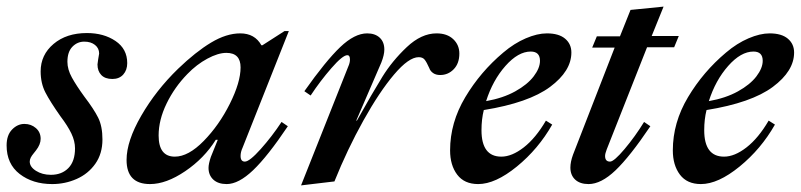

<svg xmlns="http://www.w3.org/2000/svg" viewBox="-22 -549 2423 581"><path d="M-2 -109Q-2 -140 14.5 -157Q31 -174 52 -174Q72 -174 86.5 -161.5Q101 -149 101 -129Q101 -112 87 -94Q85 -91 79.5 -84.5Q74 -78 71 -72Q68 -66 68 -60Q68 -44 87 -32Q106 -20 132 -20Q165 -20 185 -40.5Q205 -61 205 -100Q205 -122 194 -145Q183 -168 161 -197Q130 -241 115.5 -269Q101 -297 101 -333Q101 -383 140 -416Q179 -449 241 -449Q292 -449 327.5 -425Q363 -401 363 -358Q363 -337 351 -323.5Q339 -310 318 -310Q296 -310 284.5 -322Q273 -334 273 -354Q273 -357 275 -369Q278 -387 278 -387Q278 -403 265.5 -413Q253 -423 233 -423Q212 -423 197 -407.5Q182 -392 182 -362Q182 -339 195.5 -314.5Q209 -290 233 -257Q262 -219 275 -193Q288 -167 288 -127Q288 -84 266.5 -53.5Q245 -23 210 -7.5Q175 8 136 8Q77 8 37.5 -22.5Q-2 -53 -2 -109Z M361 -65Q361 -122 405.5 -199Q450 -276 517 -341Q570 -392 616.5 -420Q663 -448 705 -448Q749 -448 769 -412H772L839 -455H852L712 -102Q706 -89 706 -77Q706 -60 719 -60Q733 -60 767 -98Q801 -136 830 -180L849 -167Q788 -76 744 -34Q700 8 664 8Q638 8 623.5 -5.5Q609 -19 609 -41Q609 -53 616 -74L637 -126H631Q596 -70 538.5 -31Q481 8 432 8Q361 8 361 -65ZM706 -345Q706 -389 663 -389Q638 -389 605.5 -371.5Q573 -354 545 -325Q506 -285 482 -235.5Q458 -186 458 -139Q458 -75 507 -75Q548 -75 594.5 -122.5Q641 -170 673.5 -235Q706 -300 706 -345Z M1032 -348Q1037 -359 1037 -369Q1037 -382 1029 -382Q1015 -382 981 -343Q947 -304 918 -260L899 -273Q964 -365 1007.5 -406.5Q1051 -448 1089 -448Q1113 -448 1127 -435Q1141 -422 1141 -399Q1141 -383 1132 -360L1056 -184H1058Q1105 -268 1135 -316.5Q1165 -365 1209 -406.5Q1253 -448 1299 -448Q1331 -448 1349.5 -430.5Q1368 -413 1368 -387Q1368 -357 1351 -339.5Q1334 -322 1310 -322Q1297 -322 1288.5 -328Q1280 -334 1277 -343Q1269 -361 1263 -368.5Q1257 -376 1245 -376Q1215 -376 1170.5 -323.5Q1126 -271 1077.5 -184Q1029 -97 990 0L889 12Z M1442 -216Q1435 -188 1435 -155Q1435 -75 1495 -75Q1527 -75 1563 -103Q1599 -131 1630 -184L1649 -172Q1607 -98 1542 -45Q1477 8 1425 8Q1383 8 1361.5 -20.5Q1340 -49 1340 -94Q1340 -178 1386 -255Q1432 -332 1501 -390Q1534 -418 1569 -433Q1604 -448 1633 -448Q1669 -448 1688 -432Q1707 -416 1707 -390Q1707 -334 1642.5 -286Q1578 -238 1442 -216ZM1449 -243Q1500 -252 1537 -272.5Q1574 -293 1593 -318Q1612 -343 1612 -365Q1612 -393 1584 -393Q1546 -393 1507.5 -349.5Q1469 -306 1449 -243Z M1704 -42Q1704 -59 1712 -81L1838 -405H1770L1784 -439H1854L1886 -519L1986 -529L1950 -440H2032L2018 -406H1936L1814 -97Q1809 -84 1809 -77Q1809 -60 1824 -60Q1836 -60 1868 -98Q1900 -136 1927 -180L1946 -167Q1884 -75 1840.5 -33.5Q1797 8 1759 8Q1733 8 1718.5 -5.5Q1704 -19 1704 -42Z M2116 -216Q2109 -188 2109 -155Q2109 -75 2169 -75Q2201 -75 2237 -103Q2273 -131 2304 -184L2323 -172Q2281 -98 2216 -45Q2151 8 2099 8Q2057 8 2035.5 -20.5Q2014 -49 2014 -94Q2014 -178 2060 -255Q2106 -332 2175 -390Q2208 -418 2243 -433Q2278 -448 2307 -448Q2343 -448 2362 -432Q2381 -416 2381 -390Q2381 -334 2316.5 -286Q2252 -238 2116 -216ZM2123 -243Q2174 -252 2211 -272.5Q2248 -293 2267 -318Q2286 -343 2286 -365Q2286 -393 2258 -393Q2220 -393 2181.5 -349.5Q2143 -306 2123 -243Z"/></svg>

Font: Ibarra Real Nova SemiBold
Style: Italic
Weight: 600
Italic angle: -22°
Designer: Jose Maria Ribagorda & Octavio Pardo
Foundry: Octavio Pardo
Version: Version 1.014